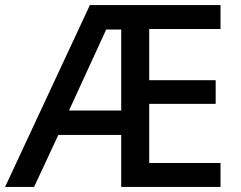

<svg xmlns="http://www.w3.org/2000/svg" viewBox="-21 -734 946 754"><path d="M845 0H455V-204H208L113 0H-1L332 -714H845V-620H565V-419H826V-326H565V-94H845ZM250 -300H455V-618H396Z"/></svg>

Font: Noto Sans Javanese Medium
Style: Regular
Weight: 500
Version: Version 2.004